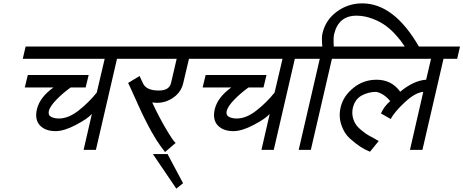

<svg xmlns="http://www.w3.org/2000/svg" viewBox="-20 -889 2749 1139"><path d="M330 -186Q386 -186 447 -234Q507 -281 554 -340L601 -540H115L132 -613H772L755 -540H674L549 0H476L525 -213Q499 -184 430 -148Q362 -112 311 -111Q248 -111 216 -146Q185 -180 199 -241Q216 -312 297 -370H127L145 -444H506L488 -370H399Q354 -338 315 -298Q278 -260 270 -232Q264 -206 283 -196Q302 -186 330 -186Z M1067 -396Q1055 -344 1011 -312Q966 -279 911 -279Q909 -279 883 -281Q923 -195 965 -124Q1009 -50 1022 -41L959 13Q944 -6 932 -23Q922 -37 907 -60Q899 -73 887 -94Q886 -95 878 -109Q870 -123 865 -133Q856 -150 845 -172Q844 -174 840 -181.5Q836 -189 831.5 -198.5Q827 -208 822 -218Q804 -256 799 -268Q797 -272 793.5 -280.5Q790 -289 783 -304Q776 -319 771 -330Q748 -382 740 -397L808 -438L829 -393Q849 -352 922 -352Q985 -352 995 -398L1028 -540H735L752 -613H1207L1190 -540H1101Z M1066 198 1026 230 887 25H974Z M1385 -186Q1441 -186 1502 -234Q1562 -281 1609 -340L1656 -540H1170L1187 -613H1827L1810 -540H1729L1604 0H1531L1580 -213Q1554 -184 1485 -148Q1417 -112 1366 -111Q1303 -111 1271 -146Q1240 -180 1254 -241Q1271 -312 1352 -370H1182L1200 -444H1561L1543 -370H1454Q1409 -338 1370 -298Q1333 -260 1325 -232Q1319 -206 1338 -196Q1357 -186 1385 -186Z M2465 -613H2381Q2380 -615 2375.5 -621.5Q2371 -628 2368 -632Q2361 -644 2333 -676Q2306 -708 2274 -732Q2239 -759 2195 -776Q2144 -796 2095 -796Q1988 -796 1962 -686Q1957 -665 1960 -613H2053L2036 -540H1949L1824 0H1752L1877 -540H1790L1807 -613H1892Q1887 -668 1893 -691Q1911 -770 1977 -819Q2044 -869 2129 -869Q2317 -869 2465 -613Z M2073 -248Q2067 -220 2073 -194Q2079 -169 2091 -151Q2102 -134 2126 -115Q2152 -94 2163 -88Q2165 -87 2178.5 -79.5Q2192 -72 2201 -67Q2208 -63 2214.5 -59.5Q2221 -56 2224 -54L2227 -53L2175 11Q2147 0 2120 -17Q2095 -33 2056 -67Q2022 -97 2005 -148Q1988 -199 2001 -253Q2016 -319 2078 -369Q2137 -416 2214 -416Q2303 -416 2354 -345Q2436 -412 2508 -416L2537 -540H2016L2033 -613H2709L2692 -540H2611L2486 0H2412L2491 -344Q2443 -340 2381 -282Q2319 -224 2298 -183L2240 -216Q2258 -258 2295 -289Q2257 -335 2212 -344Q2165 -344 2125 -322Q2085 -300 2073 -248Z"/></svg>

Font: Miedinger
Style: Italic
Weight: 400
Italic angle: -13°
Version: Version 001.000